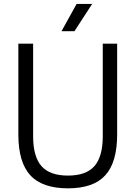

<svg xmlns="http://www.w3.org/2000/svg" viewBox="-20 -966 702 994"><path d="M332 9Q199 9 137 -58.5Q75 -126 75 -269.5V-740H151.5V-260.5Q151.5 -155.5 194.5 -106.2Q237.5 -57 332 -57Q426 -57 469 -106.2Q512 -155.5 512 -260.5V-740H586.5V-269.5Q586.5 -126 525.2 -58.5Q464 9 332 9ZM298.5 -804.5 376.5 -945.5H457L365.5 -804.5Z"/></svg>

Font: Encode Sans Semi Condensed
Style: Regular
Weight: 400
Width: 4
Designer: Multiple Designers
Foundry: Impallari Type
Version: Version 3.000; ttfautohint (v1.8.3) -l 8 -r 50 -G 200 -x 14 